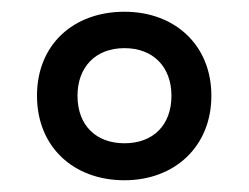

<svg xmlns="http://www.w3.org/2000/svg" viewBox="-20 -743 424 327"><path d="M192 -436C277 -436 340 -493 340 -580C340 -666 278 -723 192 -723C105 -723 43 -667 43 -580C43 -493 105 -436 192 -436ZM192 -499C144 -499 112 -529 112 -580C112 -628 142 -661 192 -661C241 -661 272 -629 272 -580C272 -530 241 -499 192 -499Z"/></svg>

Font: Noto Sans Sinhala UI Condensed Medium
Style: Regular
Weight: 500
Width: 3
Designer: Jelle Bosma - Monotype Design Team
Foundry: Monotype Imaging Inc.
Version: Version 2.006